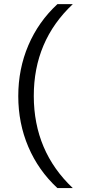

<svg xmlns="http://www.w3.org/2000/svg" viewBox="-20 -790 425 949"><path d="M263.7 -769.5H339.8Q146.5 -587.9 147 -314.9Q147.5 -42 339.8 139.6H263.7Q169.9 52.7 120.1 -64Q70.3 -180.7 70.3 -314.9Q70.3 -449.2 120.1 -565.9Q169.9 -682.6 263.7 -769.5Z"/></svg>

Font: Mgen+ 1c regular
Style: Regular
Weight: 400
Designer: [Source Han Sans]
Ryoko NISHIZUKA  (kana & ideographs); Paul D. Hunt (Latin, Greek & Cyrillic); Wenlong ZHANG  (bopomofo
Version: Version 1.059.20150602